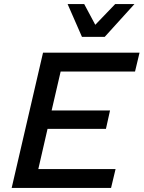

<svg xmlns="http://www.w3.org/2000/svg" viewBox="-20 -917 701 937"><path d="M380 -737 310 -897H391L445 -796L542 -897H636L491 -737ZM37 0 190 -660H661L639 -568H276L232 -378H517L497 -288H212L167 -92H544L522 0Z"/></svg>

Font: Elaine Sans Medium
Style: Italic
Weight: 500
Italic angle: -13°
Designer: Wei Huang
Foundry: Wei Huang
Version: Version 2.001;December 24, 2019;FontCreator 12.0.0.2547 64-b